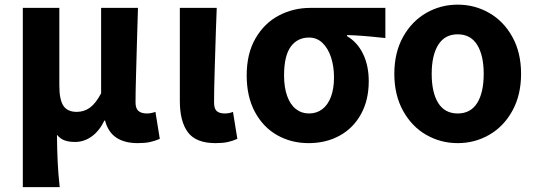

<svg xmlns="http://www.w3.org/2000/svg" viewBox="-20 -596 2282 818"><path d="M232.8 -562.4V-231.6Q232.8 -171.2 250.1 -145.3Q267.4 -119.4 306.8 -119.4Q338.4 -119.4 363 -137.2Q387.6 -155 410.8 -198.4V-562.4H567.8Q566.2 -494.6 563.4 -413.8Q561.6 -343.4 559.5 -272.9Q557.4 -202.4 557.4 -160Q557.4 -134.2 569.7 -123.4Q582 -112.6 606.2 -112.6Q623.6 -112.6 642.2 -119.4L660.8 -4.4Q640.2 4.6 618.9 9.2Q597.6 13.8 567 13.8Q509.8 13.8 474.9 -10.1Q440 -34 427.6 -82.4H424.8Q403.2 -38 370.7 -14.6Q338.2 8.8 299.8 8.8Q274 8.8 255.5 2.2Q237 -4.4 222.6 -21.8Q223.4 43.6 225.7 93.7Q228 143.8 234.4 201.4H77.2V-562.4Z M746.2 -166.2V-562.4H903.4L899.8 -465.4Q897.2 -382 894.6 -297.1Q892 -212.2 892 -160Q892 -133.4 903.1 -123Q914.2 -112.6 938.2 -112.6Q956.8 -112.6 972.6 -119.4L991.2 -4.4Q971.4 4.6 950.1 9.2Q928.8 13.8 898.2 13.8Q815.2 13.8 780.7 -32.2Q746.2 -78.2 746.2 -166.2Z M1031 -274.6Q1031 -368 1068.7 -432.8Q1106.4 -497.6 1168.1 -530Q1229.8 -562.4 1302 -562.4H1621.8V-434L1602.8 -435.8Q1519.8 -445 1458.8 -446.6V-441.8Q1502.4 -416.4 1526.7 -366.5Q1551 -316.6 1551 -250.2Q1551 -169.6 1518.1 -109.9Q1485.2 -50.2 1427.2 -18.2Q1369.2 13.8 1294.8 13.8Q1221.2 13.8 1161.3 -19.9Q1101.4 -53.6 1066.2 -118.8Q1031 -184 1031 -274.6ZM1403 -266.2Q1403 -313.4 1390.3 -351.9Q1377.6 -390.4 1353.8 -413.2Q1330 -436 1296.8 -436Q1246.6 -436 1218.4 -396.7Q1190.2 -357.4 1190.2 -274.6Q1190.2 -224 1203.3 -187.3Q1216.4 -150.6 1240.5 -131.6Q1264.6 -112.6 1296.4 -112.6Q1329 -112.6 1352.9 -130.7Q1376.8 -148.8 1389.9 -183.4Q1403 -218 1403 -266.2Z M1660 -281.4Q1660 -371.8 1697.1 -438.6Q1734.2 -505.4 1795.8 -540.8Q1857.4 -576.2 1930 -576.2Q2002.8 -576.2 2064.4 -540.8Q2126 -505.4 2163 -438.6Q2200 -371.8 2200 -281.4Q2200 -191.2 2163 -124.1Q2126 -57 2064.4 -21.6Q2002.8 13.8 1930 13.8Q1857.4 13.8 1795.8 -21.6Q1734.2 -57 1697.1 -124.1Q1660 -191.2 1660 -281.4ZM2040.8 -281.4Q2040.8 -360.2 2012.9 -405Q1985 -449.8 1930 -449.8Q1875 -449.8 1847.1 -405Q1819.2 -360.2 1819.2 -281.4Q1819.2 -201.6 1847.1 -157.1Q1875 -112.6 1930 -112.6Q1985 -112.6 2012.9 -157.1Q2040.8 -201.6 2040.8 -281.4Z"/></svg>

Font: 寒蝉端黑体 Light
Style: Regular
Weight: 300
Designer: ChillDuanSans {Warren2060}; 
Source Han Sans {Ryoko NISHIZUKA 西塚涼子 (kana, bopomofo & ideographs); Paul D. Hunt (Latin, G
Foundry: ChillType&Adobe
Version: Version 1.300;Glyphs 3.3 (3306)